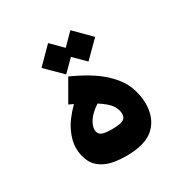

<svg xmlns="http://www.w3.org/2000/svg" viewBox="-151 -775 887 911"><g transform="rotate(-30 293.0 -320.0)"><path d="M285.6 4.9Q215.3 4.9 173.8 -14.6Q132.3 -34.2 114.5 -68.8Q96.7 -103.5 96.7 -148.4Q96.7 -186 118.4 -233.2Q140.1 -280.3 192.9 -333Q181.2 -338.9 168.5 -344.7L234.9 -460Q338.4 -413.1 393.3 -364.3Q448.2 -315.4 468.8 -265.6Q489.3 -215.8 489.3 -165.5Q489.3 -87.4 441.2 -41.3Q393.1 4.9 285.6 4.9ZM291 -279.3Q251.5 -252.9 233.9 -226.6Q216.3 -200.2 216.3 -179.2Q216.3 -158.2 230.7 -148.7Q245.1 -139.2 289.6 -139.2Q333.5 -139.2 350.8 -147.7Q368.2 -156.2 368.2 -179.2Q368.2 -202.1 353 -225.6Q337.9 -249 291 -279.3ZM353.5 -473.1 292.5 -534.2 231.4 -473.1 145.5 -558.6 231.4 -645 292.5 -583.5 353.5 -645 439.5 -558.6Z"/></g></svg>

Font: Cascadia Mono
Style: Bold
Weight: 700
Monospace: yes
Designer: Aaron Bell
Foundry: Saja Typeworks
Version: Version 2404.023; ttfautohint (v1.8.4)